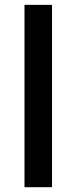

<svg xmlns="http://www.w3.org/2000/svg" viewBox="-20 -780 319 800"><path d="M196.8 0H82V-759.8H196.8Z"/></svg>

Font: f1_18033          
Style: Regular
Weight: 600
Foundry: Ascender Corporation
Version: Version 1.10